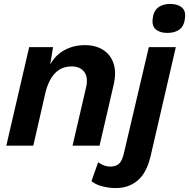

<svg xmlns="http://www.w3.org/2000/svg" viewBox="-20 -739 959 974"><path d="M12 0 128 -500H249L235 -412Q261 -460 307.5 -485Q354 -510 410 -510Q465 -510 503 -486Q541 -462 556 -417.5Q571 -373 557 -311L485 0H348L417 -297Q428 -346 407.5 -374Q387 -402 343 -402Q292 -402 259 -367.5Q226 -333 210 -267L149 0ZM829 -572Q793 -572 772 -588.5Q751 -605 754 -639Q757 -680 780.5 -699.5Q804 -719 843 -719Q881 -719 901.5 -702Q922 -685 919 -653Q916 -610 892.5 -591Q869 -572 829 -572ZM568 215Q534 215 500 206.5Q466 198 444 180L478 84Q491 94 507 100Q523 106 540 106Q569 106 585 90.5Q601 75 610 32L735 -500H872L744 53Q724 138 678.5 176.5Q633 215 568 215Z"/></svg>

Font: Work Sans SemiBold
Style: Italic
Weight: 600
Italic angle: -13°
Designer: Wei Huang
Foundry: Wei Huang
Version: Version 2.012; ttfautohint (v1.8.3)